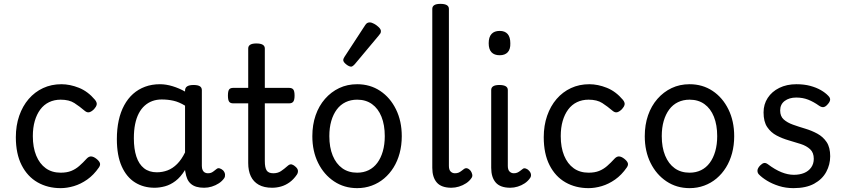

<svg xmlns="http://www.w3.org/2000/svg" viewBox="-20 -955 4370 994"><path d="M294 19Q227 19 174.5 -11Q122 -41 92 -100Q62 -159 62 -245Q62 -305 79.5 -355.5Q97 -406 128.5 -442.5Q160 -479 203 -499Q246 -519 298 -519Q342 -519 388.5 -500.5Q435 -482 472 -438Q483 -424 480.5 -413Q478 -402 467 -390Q454 -377 442.5 -374Q431 -371 419 -381Q392 -404 365 -421.5Q338 -439 294 -439Q261 -439 234 -426Q207 -413 188.5 -388Q170 -363 160 -328.5Q150 -294 150 -250Q150 -192 167.5 -149.5Q185 -107 217 -84Q249 -61 294 -61Q326 -61 348.5 -70Q371 -79 390 -95.5Q409 -112 430 -135Q441 -146 453 -145Q465 -144 479 -133Q493 -122 497 -111.5Q501 -101 492 -88Q465 -49 431.5 -25.5Q398 -2 362.5 8.5Q327 19 294 19Z M780 17Q723 17 679 -10.5Q635 -38 610 -94Q585 -150 585 -235Q585 -287 594.5 -331Q604 -375 623 -410Q642 -445 669 -469Q696 -493 731 -506Q766 -519 808 -519Q840 -519 874 -508.5Q908 -498 938 -481V-486Q938 -501 949 -508Q960 -515 982 -515Q1004 -515 1014.5 -508.5Q1025 -502 1025 -488V-96Q1025 -83 1029 -74.5Q1033 -66 1040 -62Q1047 -58 1056 -58Q1066 -58 1072.5 -60.5Q1079 -63 1085.5 -68Q1092 -73 1101 -80Q1108 -86 1117 -83.5Q1126 -81 1135 -73Q1144 -63 1145 -52Q1146 -41 1141 -33Q1130 -17 1113 -6Q1096 5 1076.5 11Q1057 17 1037 17Q1014 17 997 12Q980 7 968 -3.5Q956 -14 949.5 -29Q943 -44 940 -63Q940 -64 939 -67.5Q938 -71 938 -75Q915 -38 888.5 -18Q862 2 834 9.5Q806 17 780 17ZM673 -239Q673 -184 686 -144.5Q699 -105 725.5 -84Q752 -63 792 -63Q821 -63 847.5 -73Q874 -83 897 -106Q920 -129 938 -166V-408Q907 -427 878 -433.5Q849 -440 817 -440Q791 -440 769 -432Q747 -424 729 -408Q711 -392 698.5 -368Q686 -344 679.5 -312Q673 -280 673 -239Z M1389 17Q1347 17 1319.5 1.5Q1292 -14 1278.5 -42.5Q1265 -71 1265 -111V-420H1187Q1172 -420 1166 -429Q1160 -438 1160 -460Q1160 -483 1166 -491.5Q1172 -500 1187 -500H1265V-704Q1265 -717 1275.5 -723.5Q1286 -730 1307 -730Q1329 -730 1340 -723.5Q1351 -717 1351 -704V-500H1477Q1492 -500 1498.5 -491.5Q1505 -483 1505 -460Q1505 -438 1498.5 -429Q1492 -420 1477 -420H1351V-121Q1351 -87 1360.5 -72.5Q1370 -58 1395 -58Q1418 -58 1434.5 -69Q1451 -80 1469 -96Q1481 -107 1491.5 -103.5Q1502 -100 1511 -91Q1522 -81 1522.5 -70.5Q1523 -60 1517 -51Q1500 -26 1479 -11Q1458 4 1435 10.5Q1412 17 1389 17Z M1829 19Q1762 19 1709.5 -16Q1657 -51 1627 -111.5Q1597 -172 1597 -250Q1597 -309 1614 -358Q1631 -407 1662.5 -443Q1694 -479 1736 -499Q1778 -519 1829 -519Q1896 -519 1948 -484.5Q2000 -450 2030 -389Q2060 -328 2060 -250Q2060 -203 2049 -162Q2038 -121 2017.5 -88Q1997 -55 1968.5 -31Q1940 -7 1904.5 6Q1869 19 1829 19ZM1829 -61Q1862 -61 1888.5 -74Q1915 -87 1933.5 -112Q1952 -137 1962 -172Q1972 -207 1972 -250Q1972 -308 1955 -350.5Q1938 -393 1906 -416Q1874 -439 1829 -439Q1796 -439 1769 -426Q1742 -413 1723.5 -388Q1705 -363 1695 -328.5Q1685 -294 1685 -250Q1685 -192 1702.5 -149.5Q1720 -107 1752 -84Q1784 -61 1829 -61Z M1798 -610Q1787 -610 1772 -622Q1757 -634 1757 -644Q1757 -647 1758 -650Q1759 -653 1763 -660L1870 -824Q1875 -832 1880.5 -835.5Q1886 -839 1894 -839Q1904 -839 1917.5 -831.5Q1931 -824 1941.5 -813.5Q1952 -803 1952 -794Q1952 -787 1949.5 -782.5Q1947 -778 1940 -770L1817 -623Q1805 -610 1798 -610Z M2317 17Q2265 17 2241.5 -10Q2218 -37 2218 -86V-909Q2218 -922 2228.5 -928.5Q2239 -935 2260 -935Q2282 -935 2293 -928.5Q2304 -922 2304 -909V-96Q2304 -76 2313 -67Q2322 -58 2335 -58Q2346 -58 2353.5 -61Q2361 -64 2368 -69.5Q2375 -75 2382 -80Q2390 -86 2399 -83.5Q2408 -81 2417 -70Q2422 -63 2424.5 -53Q2427 -43 2422 -35Q2411 -18 2393.5 -6.5Q2376 5 2356 11Q2336 17 2317 17Z M2622 17Q2570 17 2546.5 -10Q2523 -37 2523 -86V-489Q2523 -502 2533.5 -508.5Q2544 -515 2565 -515Q2587 -515 2598 -508.5Q2609 -502 2609 -489V-96Q2609 -76 2618 -67Q2627 -58 2640 -58Q2651 -58 2658.5 -61.5Q2666 -65 2672.5 -70Q2679 -75 2687 -81Q2693 -86 2703.5 -82Q2714 -78 2720 -70Q2728 -61 2729 -51Q2730 -41 2724 -33Q2713 -17 2696.5 -6Q2680 5 2660.5 11Q2641 17 2622 17ZM2567 -669Q2539 -669 2524.5 -684.5Q2510 -700 2510 -731Q2510 -763 2524.5 -779Q2539 -795 2567 -795Q2594 -795 2608 -779Q2622 -763 2622 -731Q2623 -700 2608.5 -684.5Q2594 -669 2567 -669Z M3027 19Q2960 19 2907.5 -11Q2855 -41 2825 -100Q2795 -159 2795 -245Q2795 -305 2812.5 -355.5Q2830 -406 2861.5 -442.5Q2893 -479 2936 -499Q2979 -519 3031 -519Q3075 -519 3121.5 -500.5Q3168 -482 3205 -438Q3216 -424 3213.5 -413Q3211 -402 3200 -390Q3187 -377 3175.5 -374Q3164 -371 3152 -381Q3125 -404 3098 -421.5Q3071 -439 3027 -439Q2994 -439 2967 -426Q2940 -413 2921.5 -388Q2903 -363 2893 -328.5Q2883 -294 2883 -250Q2883 -192 2900.5 -149.5Q2918 -107 2950 -84Q2982 -61 3027 -61Q3059 -61 3081.5 -70Q3104 -79 3123 -95.5Q3142 -112 3163 -135Q3174 -146 3186 -145Q3198 -144 3212 -133Q3226 -122 3230 -111.5Q3234 -101 3225 -88Q3198 -49 3164.5 -25.5Q3131 -2 3095.5 8.5Q3060 19 3027 19Z M3550 19Q3483 19 3430.5 -16Q3378 -51 3348 -111.5Q3318 -172 3318 -250Q3318 -309 3335 -358Q3352 -407 3383.5 -443Q3415 -479 3457 -499Q3499 -519 3550 -519Q3617 -519 3669 -484.5Q3721 -450 3751 -389Q3781 -328 3781 -250Q3781 -203 3770 -162Q3759 -121 3738.5 -88Q3718 -55 3689.5 -31Q3661 -7 3625.5 6Q3590 19 3550 19ZM3550 -61Q3583 -61 3609.5 -74Q3636 -87 3654.5 -112Q3673 -137 3683 -172Q3693 -207 3693 -250Q3693 -308 3676 -350.5Q3659 -393 3627 -416Q3595 -439 3550 -439Q3517 -439 3490 -426Q3463 -413 3444.5 -388Q3426 -363 3416 -328.5Q3406 -294 3406 -250Q3406 -192 3423.5 -149.5Q3441 -107 3473 -84Q3505 -61 3550 -61Z M4088 19Q4048 19 4013 8Q3978 -3 3951 -19.5Q3924 -36 3908 -53Q3901 -61 3901.5 -72.5Q3902 -84 3915 -98Q3926 -109 3935 -111Q3944 -113 3955 -105Q3992 -77 4025.5 -63.5Q4059 -50 4090 -50Q4120 -50 4143 -59.5Q4166 -69 4179.5 -88Q4193 -107 4193 -133Q4193 -165 4174 -182.5Q4155 -200 4125.5 -209.5Q4096 -219 4063 -228.5Q4030 -238 4000.5 -253.5Q3971 -269 3952 -297Q3933 -325 3933 -373Q3933 -415 3954.5 -448Q3976 -481 4014.5 -500Q4053 -519 4103 -519Q4143 -519 4174.5 -510.5Q4206 -502 4229.5 -488.5Q4253 -475 4268 -459Q4279 -448 4277.5 -437.5Q4276 -427 4265 -415Q4254 -402 4243.5 -400.5Q4233 -399 4220 -408Q4192 -428 4164 -439Q4136 -450 4102 -450Q4066 -450 4042.5 -432.5Q4019 -415 4019 -383Q4019 -353 4037.5 -336.5Q4056 -320 4085.5 -309.5Q4115 -299 4148.5 -289Q4182 -279 4211.5 -263Q4241 -247 4259.5 -219.5Q4278 -192 4278 -146Q4278 -103 4257.5 -65Q4237 -27 4195 -4Q4153 19 4088 19Z"/></svg>

Font: Playwrite DE Grund
Style: Regular
Weight: 400
Designer: Veronika Burian, José Scaglione
Foundry: TypeTogether
Version: Version 1.002